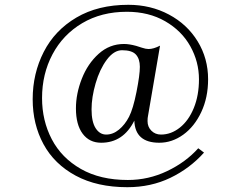

<svg xmlns="http://www.w3.org/2000/svg" viewBox="-20 -584 985 799"><path d="M539 -82Q493 10 401 10Q352 10 324 -27.5Q296 -65 296 -133Q296 -194 320.5 -256.5Q345 -319 390.5 -360Q436 -401 496 -401Q518 -401 547 -393Q554 -391 570.5 -385.5Q587 -380 598 -380Q619 -380 646 -394L596 -102Q594 -94 594 -80Q594 -56 610 -40Q626 -24 650 -24Q692 -24 728.5 -53Q765 -82 786.5 -134.5Q808 -187 808 -254Q808 -327 772 -391.5Q736 -456 667.5 -495.5Q599 -535 508 -535Q402 -535 322 -487.5Q242 -440 198.5 -358Q155 -276 155 -176Q155 -82 195.5 -4.5Q236 73 316.5 119Q397 165 512 165Q598 165 675.5 128Q753 91 805 33L829 51Q770 117 689 156Q608 195 510 195Q384 195 295 147Q206 99 161 16Q116 -67 116 -171Q116 -278 162 -368Q208 -458 298 -511Q388 -564 514 -564Q607 -564 683 -523.5Q759 -483 802.5 -412Q846 -341 846 -254Q846 -178 817.5 -117.5Q789 -57 742.5 -23.5Q696 10 643 10Q542 10 539 -82ZM361 -129Q361 -77 378 -50.5Q395 -24 422 -24Q450 -24 475 -44.5Q500 -65 517 -98Q534 -131 548 -201.5Q562 -272 562 -306Q562 -339 545.5 -357Q529 -375 488 -375Q454 -375 424.5 -335.5Q395 -296 378 -237.5Q361 -179 361 -129Z"/></svg>

Font: BellefairVN
Style: Regular
Weight: 400
Designer: Nick Shinn, Liron Lavi Turkenic
Foundry: Shinntype
Version: Version 1.003